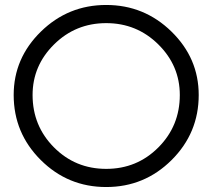

<svg xmlns="http://www.w3.org/2000/svg" viewBox="-20 -744 854 772"><path d="M779 -362Q779 -209 670 -100.5Q561 8 407 8Q253 8 144 -100.5Q35 -209 35 -362Q35 -510 144.5 -617Q254 -724 407 -724Q560 -724 669.5 -617Q779 -510 779 -362ZM703 -362Q703 -480 616.5 -565.5Q530 -651 407 -651Q284 -651 197.5 -565.5Q111 -480 111 -362Q111 -238 197 -151.5Q283 -65 407 -65Q531 -65 617 -151.5Q703 -238 703 -362Z"/></svg>

Font: Arcon
Style: Regular
Weight: 400
Designer: M. Zarth
Foundry: martin zarth - visuelle & digitale kommunikation
Version: Version 1.131;PS 001.131;hotconv 1.0.70;makeotf.lib2.5.58329